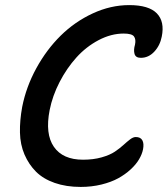

<svg xmlns="http://www.w3.org/2000/svg" viewBox="-20 -715 664 761"><path d="M299.8 25.9Q242.2 25.9 196.8 10Q151.4 -5.9 122.8 -34.4Q94.2 -63 77.1 -102.5Q60.1 -142.1 59.1 -189.7Q58.1 -237.3 67.9 -291Q83.5 -370.6 124 -444.6Q164.6 -518.6 220.5 -573.7Q276.4 -628.9 347.7 -661.9Q418.9 -694.8 492.2 -694.8Q569.8 -694.8 601.6 -662.1Q633.3 -629.4 621.1 -569.8Q614.3 -534.7 591.6 -510.3Q568.8 -485.8 538.1 -485.8Q517.6 -485.8 513.2 -501.5Q508.8 -517.1 515.1 -538.1Q519.5 -559.1 511 -570.6Q502.4 -582 470.2 -582Q420.4 -582 370.8 -555.9Q321.3 -529.8 283 -487.3Q244.6 -444.8 216.3 -390.1Q188 -335.4 176.8 -278.8Q158.2 -184.1 193.6 -133.1Q229 -82 309.1 -82Q350.1 -82 382.8 -91.3Q415.5 -100.6 435.1 -113.8Q454.6 -127 469 -140.1Q483.4 -153.3 495.6 -162.6Q507.8 -171.9 518.1 -171.9Q537.1 -171.9 544.2 -158.9Q551.3 -146 546.9 -123Q543 -103.5 531 -83.3Q519 -63 497.8 -43.5Q476.6 -23.9 448.7 -8.5Q420.9 6.8 382.1 16.4Q343.3 25.9 299.8 25.9Z"/></svg>

Font: Shantell Sans Bouncy
Style: Italic
Weight: 500
Italic angle: -11.31°
Designer: Stephen Nixon, Anya Danilova, Shantell Martin
Foundry: Arrow Type
Version: Version 1.006;[9816181b4]